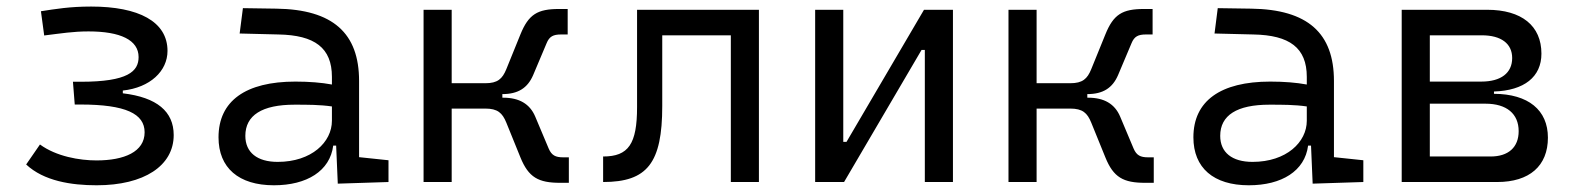

<svg xmlns="http://www.w3.org/2000/svg" viewBox="-20 -547 4728 577"><path d="M270.5 9.8C413.1 9.8 502 -48.8 502 -141.1C502 -211.9 451.7 -254.4 349.1 -266.6V-274.9C431.2 -283.7 483.4 -333.5 483.4 -394C483.4 -482.4 396.5 -527.3 253.9 -527.3C189.5 -527.3 147 -520 103 -513.2L112.8 -440.4C165 -446.8 199.7 -452.6 246.1 -452.6C341.8 -452.6 396.5 -426.8 396.5 -375.5C396.5 -332.5 364.3 -301.3 223.1 -301.3H199.2L204.6 -232.9H221.7C357.9 -232.9 414.6 -205.1 414.6 -149.4C414.6 -90.8 353.5 -64.9 270 -64.9C219.2 -64.9 149.4 -76.7 100.1 -112.8L58.6 -52.7C111.8 -2.9 194.3 9.8 270.5 9.8Z M995.1 4.9 1147.5 0V-65.4L1059.1 -74.7V-303.7C1059.1 -447.3 980.5 -518.6 810.5 -521L710 -522.5L700.2 -446.3L816.9 -443.4C925.8 -441.4 977.5 -403.3 977.5 -315.9V-293C946.3 -298.8 909.2 -301.8 867.7 -301.8C718.3 -301.8 636.7 -243.7 636.7 -134.3C636.7 -42.5 697.3 9.8 803.2 9.8C902.3 9.8 971.7 -33.2 981.4 -109.4H990.2ZM977.5 -227.1V-184.1C977.5 -120.1 916.5 -60.5 814.5 -60.5C752.9 -60.5 717.3 -88.9 717.3 -138.7C717.3 -200.7 767.6 -232.4 865.2 -232.4C902.8 -232.4 941.9 -232.4 977.5 -227.1Z M1252.9 0H1337.4V-220.7H1438.5C1475.6 -220.7 1489.7 -207.5 1501.5 -178.7L1543.9 -74.2C1568.4 -13.7 1598.1 2.4 1663.6 2.4H1689.5V-74.2H1672.4C1649.4 -74.2 1637.7 -80.1 1628.9 -100.6L1588.4 -196.8C1572.3 -234.9 1540 -253.4 1492.7 -253.4H1489.7V-264.2C1537.1 -264.2 1565.4 -282.7 1582 -320.8L1622.6 -417C1630.9 -437.5 1642.6 -443.4 1666 -443.4H1686V-520H1660.2C1595.2 -520 1568.4 -503.9 1543.9 -443.4L1501.5 -338.9C1489.7 -310.1 1475.6 -296.9 1438.5 -296.9H1337.4V-517.6H1252.9Z M1792.5 0C1925.3 0 1970.2 -57.1 1970.2 -228.5V-440.9H2176.3V0H2260.7V-517.6H1894.5V-225.1C1894.5 -114.3 1868.7 -76.7 1792.5 -76.7Z M2429.7 0H2516.6L2749.5 -397H2759.3V0H2843.8V-517.6H2756.8L2523.9 -120.6H2514.2V-517.6H2429.7Z M3010.7 0H3095.2V-220.7H3196.3C3233.4 -220.7 3247.6 -207.5 3259.3 -178.7L3301.8 -74.2C3326.2 -13.7 3356 2.4 3421.4 2.4H3447.3V-74.2H3430.2C3407.2 -74.2 3395.5 -80.1 3386.7 -100.6L3346.2 -196.8C3330.1 -234.9 3297.9 -253.4 3250.5 -253.4H3247.6V-264.2C3294.9 -264.2 3323.2 -282.7 3339.8 -320.8L3380.4 -417C3388.7 -437.5 3400.4 -443.4 3423.8 -443.4H3443.8V-520H3418C3353 -520 3326.2 -503.9 3301.8 -443.4L3259.3 -338.9C3247.6 -310.1 3233.4 -296.9 3196.3 -296.9H3095.2V-517.6H3010.7Z M3924.8 4.9 4077.1 0V-65.4L3988.8 -74.7V-303.7C3988.8 -447.3 3910.2 -518.6 3740.2 -521L3639.6 -522.5L3629.9 -446.3L3746.6 -443.4C3855.5 -441.4 3907.2 -403.3 3907.2 -315.9V-293C3876 -298.8 3838.9 -301.8 3797.4 -301.8C3647.9 -301.8 3566.4 -243.7 3566.4 -134.3C3566.4 -42.5 3627 9.8 3732.9 9.8C3832 9.8 3901.4 -33.2 3911.1 -109.4H3919.9ZM3907.2 -227.1V-184.1C3907.2 -120.1 3846.2 -60.5 3744.1 -60.5C3682.6 -60.5 3647 -88.9 3647 -138.7C3647 -200.7 3697.3 -232.4 3794.9 -232.4C3832.5 -232.4 3871.6 -232.4 3907.2 -227.1Z M4192.4 0H4479.5C4576.2 0 4631.8 -48.3 4631.8 -133.3C4631.8 -216.3 4572.8 -264.6 4469.7 -265.1V-272C4560.5 -274.9 4612.3 -315.9 4612.3 -385.7C4612.3 -469.7 4552.7 -517.6 4449.2 -517.6H4192.4ZM4276.9 -76.7V-235.4H4444.3C4507.8 -235.4 4543.9 -205.1 4543.9 -152.8C4543.9 -104.5 4513.2 -76.7 4459.5 -76.7ZM4276.9 -301.8V-440.9H4433.1C4491.2 -440.9 4524.4 -416 4524.4 -372.6C4524.4 -327.6 4490.7 -301.8 4431.6 -301.8Z"/></svg>

Font: Cascadia Code SemiLight
Style: Regular
Weight: 350
Monospace: yes
Designer: Aaron Bell
Foundry: Saja Typeworks
Version: Version 2404.023